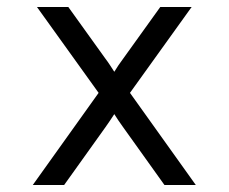

<svg xmlns="http://www.w3.org/2000/svg" viewBox="-20 -531 656 551"><path d="M74 0 263 -264.5 86 -511H176L283 -362Q289.5 -353.5 295.8 -343.8Q302 -334 308 -325Q313.5 -334 320 -343.8Q326.5 -353.5 333 -362L440 -511H530L353 -264.5L542 0H452L333 -166.5Q326.5 -175.5 320 -185Q313.5 -194.5 308 -203.5Q302 -194.5 295.8 -185Q289.5 -175.5 283 -166.5L164 0Z"/></svg>

Font: Overpass Mono Light
Style: Regular
Weight: 400
Monospace: yes
Version: Version 4.000